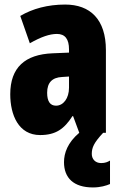

<svg xmlns="http://www.w3.org/2000/svg" viewBox="-20 -583 534 843"><path d="M383 93C383 65 392 44 433 0H445V-363C445 -498 376 -563 266 -563C190 -563 123 -545 69 -513L111 -393C160 -421 198 -434 230 -434C266 -434 283 -411 283 -366V-352L211 -349C90 -344 25 -287 25 -169C25 -79 61 10 156 10C225 10 262 -17 298 -73H301L328 0C277 43 261 89 261 129C261 198 303 240 388 240C421 240 447 232 463 225V122C453 128 442 133 424 133C398 133 383 115 383 93ZM253 -245 283 -247V-198C283 -151 258 -119 226 -119C200 -119 187 -138 187 -176C187 -220 209 -243 253 -245Z"/></svg>

Font: Noto Sans Armenian ExtraCondensed Black
Style: Regular
Weight: 900
Width: 2
Designer: Monotype Design Team
Foundry: Monotype Imaging Inc.
Version: Version 2.008